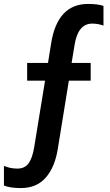

<svg xmlns="http://www.w3.org/2000/svg" viewBox="-64 -700 557 976"><path d="M42 256Q-13 256 -44 243V143Q-13 157 24.5 157Q62 157 81.5 130Q101 103 110 47L165 -290H74V-380H180L196 -480Q228 -680 384 -680Q433 -680 462 -670V-570Q434 -580 405 -580Q332 -580 315 -471L300 -380H397V-290H286L230 56Q215 150 168.5 203Q122 256 42 256Z"/></svg>

Font: Hind Mysuru SemiBold
Style: Regular
Weight: 600
Designer: Manushi Parikh, Hitesh Malaviya
Foundry: Indian Type Foundry
Version: Version 0.703;PS 1.0;hotconv 1.0.86;makeotf.lib2.5.63406